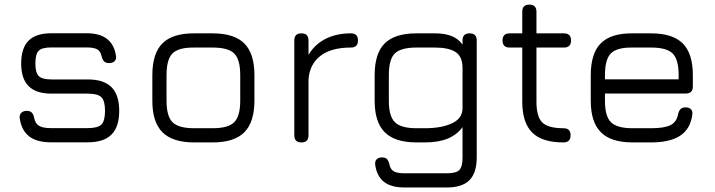

<svg xmlns="http://www.w3.org/2000/svg" viewBox="-20 -632 3174 852"><path d="M205.5 -0.5Q143.5 -0.5 109.5 -26.8Q75.5 -53 67.5 -106.5Q65.5 -122.5 74.2 -131.2Q83 -140 98.5 -140Q114 -140 121.2 -132.2Q128.5 -124.5 131.5 -109Q136.5 -83.5 153.5 -73.5Q170.5 -63.5 205.5 -63.5H369.5Q414 -63.5 430 -79.5Q446 -95.5 446 -140Q446 -184.5 430 -200.5Q414 -216.5 369.5 -216.5H208Q140.5 -216.5 107.2 -249.5Q74 -282.5 74 -350Q74 -419 107 -451.8Q140 -484.5 208 -484.5H364.5Q479.5 -484.5 494.5 -385Q497.5 -369.5 488.8 -360.8Q480 -352 464 -352Q449 -352 441.8 -359.8Q434.5 -367.5 431 -382Q426.5 -404.5 411.5 -413Q396.5 -421.5 364.5 -421.5H208Q166.5 -421.5 151.8 -407Q137 -392.5 137 -350Q137 -309.5 152 -294.5Q167 -279.5 208 -279.5H369.5Q440.5 -279.5 474.8 -245.2Q509 -211 509 -140Q509 -69 474.8 -34.8Q440.5 -0.5 369.5 -0.5Z M841.5 0Q746 0 701 -45Q656 -90 656 -184.5V-298.5Q656 -395 701 -439.8Q746 -484.5 841.5 -484H923.5Q1019.5 -484 1064.2 -439.2Q1109 -394.5 1109 -298.5V-185.5Q1109 -90 1064.2 -45Q1019.5 0 923.5 0ZM719 -184.5Q719 -116 745.8 -89.5Q772.5 -63 841.5 -63H923.5Q993 -63 1019.5 -89.8Q1046 -116.5 1046 -185.5V-298.5Q1046 -368 1019.5 -394.5Q993 -421 923.5 -421H841.5Q795.5 -421.5 768.8 -410.2Q742 -399 730.5 -372.2Q719 -345.5 719 -298.5Z M1317.5 0Q1286 0 1286 -31.5V-452.5Q1286 -484 1317.5 -484Q1349 -484 1349 -452.5V-388.5Q1376.5 -435 1424.5 -459.5Q1472.5 -484 1537 -484Q1568.5 -484 1568.5 -452.5Q1568.5 -421 1537 -421Q1449 -421 1401.2 -383.5Q1353.5 -346 1349 -279V-31.5Q1349 0 1317.5 0Z M1776 200Q1716.5 200 1684.5 175.5Q1652.5 151 1645 100Q1643 84 1651.2 75.2Q1659.5 66.5 1675.5 66.5Q1690.5 66.5 1697.5 74.2Q1704.5 82 1708 97.5Q1712.5 120 1728 128.5Q1743.5 137 1776 137H1962Q2004 137 2018.2 122.5Q2032.5 108 2032.5 66.5V-68Q2008.5 -34.5 1967.2 -17.2Q1926 0 1866 0H1828Q1732.5 0 1687.5 -45Q1642.5 -90 1642.5 -184.5V-298.5Q1642.5 -395 1687.2 -439.5Q1732 -484 1828 -484H1910Q1954.5 -484 1984.5 -471.8Q2014.5 -459.5 2032.5 -434V-452.5Q2032.5 -484 2064 -484Q2095.5 -484 2095.5 -452.5V66.5Q2095.5 135 2063.2 167.5Q2031 200 1962 200ZM1828 -63H1866Q1940 -63 1986.2 -85Q2032.5 -107 2032.5 -152V-330Q2032.5 -381 2001.8 -401Q1971 -421 1910 -421H1828Q1759 -421 1732.2 -395Q1705.5 -369 1705.5 -298.5V-184.5Q1705.5 -116.5 1732.2 -89.8Q1759 -63 1828 -63Z M2480 0Q2385.5 0 2341.5 -44Q2297.5 -88 2297.5 -181.5V-421H2241.5Q2210 -421 2210 -452.5Q2210 -484 2241.5 -484H2297.5V-580Q2297.5 -611.5 2329 -611.5Q2360.5 -611.5 2360.5 -580V-484H2482.5Q2514 -484 2514 -452.5Q2514 -421 2482.5 -421H2360.5V-181.5Q2360.5 -114 2386.5 -88.5Q2412.5 -63 2480 -63Q2496.5 -63 2504.2 -55.2Q2512 -47.5 2512 -31.5Q2512 0 2480 0Z M2664.5 -217V-184.5Q2664.5 -116 2691.2 -89.5Q2718 -63 2787 -63H2869Q2928.5 -63 2955.8 -77Q2983 -91 2989 -125.5Q2992.5 -140.5 3000 -148Q3007.5 -155.5 3022.5 -155.5Q3038 -155.5 3046.2 -147.2Q3054.5 -139 3052 -123Q3044 -60.5 2998.8 -30.2Q2953.5 0 2869 0H2787Q2691.5 0 2646.5 -45Q2601.5 -90 2601.5 -184.5V-298.5Q2601.5 -395.5 2646.5 -440.2Q2691.5 -485 2787 -484H2869Q2965 -484 3009.8 -439.2Q3054.5 -394.5 3054.5 -298.5V-248.5Q3054.5 -217 3023 -217ZM2787 -421Q2718 -422 2691.2 -395.5Q2664.5 -369 2664.5 -298.5V-280H2991.5V-298.5Q2991.5 -368 2965 -394.5Q2938.5 -421 2869 -421Z"/></svg>

Font: Jura Light Medium
Style: Regular
Weight: 500
Version: Version 5.106